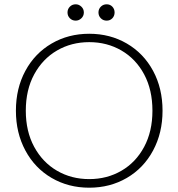

<svg xmlns="http://www.w3.org/2000/svg" viewBox="-20 -865 830 893"><path d="M395 8Q298 8 220 -37.5Q142 -83 98 -165Q54 -247 54 -350Q54 -454 98 -535.5Q142 -617 220 -662.5Q298 -708 395 -708Q492 -708 570 -662.5Q648 -617 692 -535.5Q736 -454 736 -350Q736 -247 692 -165Q648 -83 570 -37.5Q492 8 395 8ZM395 -32Q478 -32 545 -71Q612 -110 650.5 -182Q689 -254 689 -350Q689 -447 650.5 -519Q612 -591 545 -630Q478 -669 395 -669Q312 -669 245 -630Q178 -591 139 -519Q100 -447 100 -350Q100 -254 139 -182Q178 -110 245 -71Q312 -32 395 -32ZM332 -769Q316 -769 305 -780Q294 -791 294 -807Q294 -823 305 -834Q316 -845 332 -845Q347 -845 358.5 -834Q370 -823 370 -807Q370 -791 358.5 -780Q347 -769 332 -769ZM476 -769Q460 -769 449 -780Q438 -791 438 -807Q438 -823 449 -834Q460 -845 476 -845Q492 -845 502.5 -834Q513 -823 513 -807Q513 -791 502.5 -780Q492 -769 476 -769Z"/></svg>

Font: Fz Poppins ExtLt
Style: Regular
Weight: 200
Designer: Ninad Kale (Devanagari), Jonny Pinhorn (Latin)
Foundry: Indian Type Foundry
Version: Vit hóa bi Vntype.Com & FontZin.Com